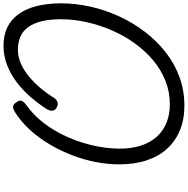

<svg xmlns="http://www.w3.org/2000/svg" viewBox="-8 -1070 1097 1122"><g transform="rotate(-90 541.0 -509.5)"><path d="M484 19Q404 19 340.5 -7Q277 -33 232.5 -82Q188 -131 164.5 -201.5Q141 -272 141 -362Q141 -428 154.5 -498Q168 -568 194 -636Q220 -704 256.5 -766Q293 -828 339 -879.5Q385 -931 440 -967Q466 -984 479.5 -982Q493 -980 503 -964Q517 -946 512.5 -932.5Q508 -919 484 -902Q438 -869 399 -823Q360 -777 329.5 -721.5Q299 -666 277.5 -605Q256 -544 244.5 -481.5Q233 -419 233 -358Q233 -290 250.5 -235.5Q268 -181 301.5 -143.5Q335 -106 383 -86Q431 -66 493 -66Q565 -66 630 -92Q695 -118 750 -164.5Q805 -211 849 -272Q893 -333 924 -404.5Q955 -476 972 -552Q989 -628 989 -702Q989 -765 978 -812Q967 -859 945 -891Q923 -923 889 -938.5Q855 -954 810 -954Q770 -954 731 -937Q692 -920 655.5 -890Q619 -860 587 -822Q555 -784 529 -742Q516 -724 500.5 -721.5Q485 -719 469 -730Q456 -739 454.5 -753Q453 -767 465 -787Q498 -838 538 -883.5Q578 -929 624.5 -963.5Q671 -998 723.5 -1018Q776 -1038 834 -1038Q896 -1038 942 -1015.5Q988 -993 1019 -950Q1050 -907 1066 -844.5Q1082 -782 1082 -702Q1082 -616 1062.5 -529.5Q1043 -443 1006 -362.5Q969 -282 916 -212.5Q863 -143 797 -91Q731 -39 652 -10Q573 19 484 19Z"/></g></svg>

Font: Playwrite IN
Style: Regular
Weight: 400
Designer: Veronika Burian, José Scaglione
Foundry: TypeTogether
Version: Version 1.002